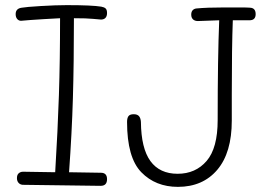

<svg xmlns="http://www.w3.org/2000/svg" viewBox="-20 -729 1046 748"><path d="M397 -31Q397 -5 372 -5L68 -9Q58 -10 52 -17Q46 -24 46 -35Q46 -48 53 -54Q60 -60 70 -60L195 -58Q205 -221 209.5 -358Q214 -495 214 -658Q189 -657 151.5 -654.5Q114 -652 98 -651L62 -648Q53 -648 47 -655Q41 -662 41 -674Q41 -696 65 -699Q81 -702 139.5 -705.5Q198 -709 240 -709Q339 -709 375 -703Q386 -701 391.5 -696Q397 -691 397 -678Q397 -665 390 -658.5Q383 -652 371 -653Q366 -653 342.5 -655.5Q319 -658 268 -658Q268 -483 264 -346.5Q260 -210 249 -58L373 -56Q397 -56 397 -31ZM976 -674Q976 -650 952 -650H887Q883 -547 883 -360V-259Q883 -134 826.5 -67.5Q770 -1 673 -1Q586 -1 530.5 -58Q475 -115 475 -254Q475 -269 480.5 -276.5Q486 -284 501 -284Q515 -284 521.5 -276.5Q528 -269 529 -254Q530 -151 566 -101.5Q602 -52 672 -52Q742 -52 785 -102Q828 -152 828 -261Q828 -506 834 -650L751 -647Q739 -647 732 -653.5Q725 -660 725 -672Q725 -683 730.5 -689Q736 -695 745 -696Q786 -700 853 -700H914Q945 -700 954 -699Q976 -698 976 -674Z"/></svg>

Font: Mali Light
Style: Regular
Weight: 300
Designer: Kitiyaporn Chalermlarp | Katatrad Aksorn Co.,Ltd.
Foundry: Cadson Demak Co.,Ltd.
Version: Version 1.000; ttfautohint (v1.6)